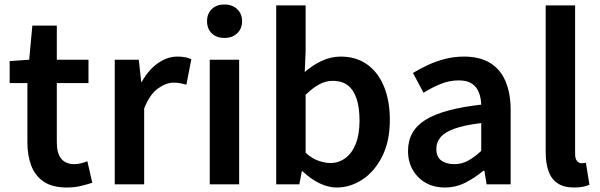

<svg xmlns="http://www.w3.org/2000/svg" viewBox="-20 -821 2673 855"><path d="M278 14Q214 14 175.5 -11.5Q137 -37 119.5 -82.5Q102 -128 102 -188V-451H23V-549L110 -555L124 -707H233V-555H374V-451H233V-187Q233 -139 252.5 -114.5Q272 -90 312 -90Q326 -90 341.5 -94Q357 -98 369 -103L391 -7Q369 0 340.5 7Q312 14 278 14Z M491 0V-555H598L609 -456H611Q641 -510 683 -539.5Q725 -569 769 -569Q791 -569 805.5 -566Q820 -563 832 -557L810 -444Q795 -448 782.5 -450.5Q770 -453 752 -453Q720 -453 683.5 -427Q647 -401 622 -338V0Z M914 0V-555H1045V0ZM980 -652Q944 -652 923 -672.5Q902 -693 902 -727Q902 -760 923 -780.5Q944 -801 980 -801Q1014 -801 1036 -780.5Q1058 -760 1058 -727Q1058 -693 1036 -672.5Q1014 -652 980 -652Z M1479 14Q1442 14 1402.5 -5Q1363 -24 1328 -58H1324L1313 0H1210V-797H1341V-591L1337 -500Q1372 -531 1413 -550Q1454 -569 1497 -569Q1566 -569 1615 -534Q1664 -499 1690 -435.5Q1716 -372 1716 -287Q1716 -192 1682 -124.5Q1648 -57 1594 -21.5Q1540 14 1479 14ZM1451 -95Q1488 -95 1517.5 -116.5Q1547 -138 1564 -180Q1581 -222 1581 -284Q1581 -340 1568.5 -379.5Q1556 -419 1530 -440Q1504 -461 1461 -461Q1431 -461 1402 -445.5Q1373 -430 1341 -399V-141Q1369 -115 1398.5 -105Q1428 -95 1451 -95Z M1961 14Q1912 14 1875.5 -7Q1839 -28 1818 -64.5Q1797 -101 1797 -149Q1797 -239 1875 -287.5Q1953 -336 2123 -355Q2122 -385 2112.5 -409.5Q2103 -434 2081.5 -448.5Q2060 -463 2023 -463Q1981 -463 1942 -447Q1903 -431 1866 -408L1819 -496Q1850 -515 1885.5 -531.5Q1921 -548 1961.5 -558.5Q2002 -569 2046 -569Q2116 -569 2162 -541Q2208 -513 2231 -459.5Q2254 -406 2254 -329V0H2147L2137 -61H2133Q2096 -30 2053 -8Q2010 14 1961 14ZM2003 -90Q2036 -90 2064.5 -105.5Q2093 -121 2123 -149V-273Q2048 -264 2004 -248Q1960 -232 1941.5 -209.5Q1923 -187 1923 -159Q1923 -122 1945.5 -106Q1968 -90 2003 -90Z M2536 14Q2490 14 2462 -5.5Q2434 -25 2422 -60.5Q2410 -96 2410 -143V-797H2541V-137Q2541 -113 2550 -103.5Q2559 -94 2569 -94Q2573 -94 2577 -94.5Q2581 -95 2589 -96L2605 2Q2593 7 2576.5 10.5Q2560 14 2536 14Z"/></svg>

Font: Noto Sans SC Thin SemiBold
Style: Regular
Weight: 600
Version: Version 2.004-H2;hotconv 1.0.118;makeotfexe 2.5.65603